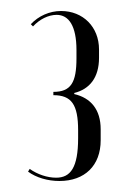

<svg xmlns="http://www.w3.org/2000/svg" viewBox="-20 -725 233 349"><path d="M40 -677C52 -690 68 -698 83 -698C105 -698 119 -678 119 -634V-619C119 -575 109 -558 77 -558V-552C110 -552 122 -535 122 -488V-474C122 -420 108 -402 82 -402C66 -402 48 -408 34 -418L31 -413C46 -402 67 -396 88 -396C134 -396 163 -424 163 -470V-490C163 -526 145 -547 115 -554V-556C143 -563 160 -584 160 -620V-635C160 -676 131 -705 91 -705C70 -705 50 -696 36 -681Z"/></svg>

Font: Moniqa SemBd Display
Style: Regular
Weight: 600
Designer: Rajesh Rajput
Foundry: Rajesh Rajput
Version: Version 1.000